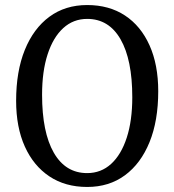

<svg xmlns="http://www.w3.org/2000/svg" viewBox="-20 -726 692 762"><path d="M326 16Q239 16 176 -26Q113 -68 78.5 -144.5Q44 -221 44 -326Q44 -443 78.5 -528Q113 -613 176 -659.5Q239 -706 326 -706Q413 -706 476 -664.5Q539 -623 573.5 -546Q608 -469 608 -364Q608 -247 573.5 -162Q539 -77 476 -30.5Q413 16 326 16ZM326 -39Q381 -39 421 -75.5Q461 -112 483 -179.5Q505 -247 505 -340Q505 -489 458.5 -570Q412 -651 326 -651Q271 -651 231 -614.5Q191 -578 169 -510.5Q147 -443 147 -350Q147 -201 193.5 -120Q240 -39 326 -39Z"/></svg>

Font: Platypi Light
Style: Regular
Weight: 300
Designer: David Sargent
Foundry: Bolt Cutter Type
Version: Version 1.200